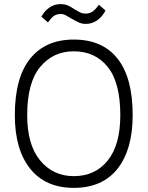

<svg xmlns="http://www.w3.org/2000/svg" viewBox="-20 -902 716 932"><path d="M213 -793 181 -821Q196 -849 220 -865.5Q244 -882 273 -882Q293 -882 307 -876.5Q321 -871 342 -857Q360 -846 370.5 -841Q381 -836 395 -836Q415 -836 429.5 -846Q444 -856 460 -879L492 -851Q477 -821 452 -803.5Q427 -786 397 -786Q378 -786 363.5 -792.5Q349 -799 328 -811Q310 -822 299 -828Q288 -834 275 -834Q255 -834 241.5 -824.5Q228 -815 213 -793ZM52 -343Q52 -525 126.5 -617.5Q201 -710 338 -710Q477 -710 550.5 -617.5Q624 -525 624 -343Q624 -176 550.5 -83Q477 10 338 10Q201 10 126.5 -83Q52 -176 52 -343ZM338 -47Q442 -47 503 -123Q564 -199 564 -343Q564 -501 503 -577Q442 -653 338 -653Q238 -653 175 -577Q112 -501 112 -343Q112 -199 175 -123Q238 -47 338 -47Z"/></svg>

Font: Haskoy Light
Style: Regular
Weight: 300
Designer: Ertekin Erdin
Foundry: Ertekin Erdin
Version: Version 2.000; ttfautohint (v1.8.4.7-5d5b)